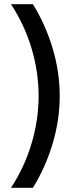

<svg xmlns="http://www.w3.org/2000/svg" viewBox="-20 -729 353 910"><path d="M32 161Q95 66 129 -47Q163 -160 163 -274Q163 -389 129 -501.5Q95 -614 32 -709H136Q195 -614 229 -501.5Q263 -389 263 -274Q263 -160 229 -47Q195 66 136 161Z"/></svg>

Font: Atkinson Hyperlegible Next Medium
Style: Regular
Weight: 500
Designer: Elliott Scott, Megan Eiswerth, Linus Boman, Theodore Petrosky, Letters from Sweden
Foundry: Applied Design Works, Letters from Sweden
Version: Version 2.001